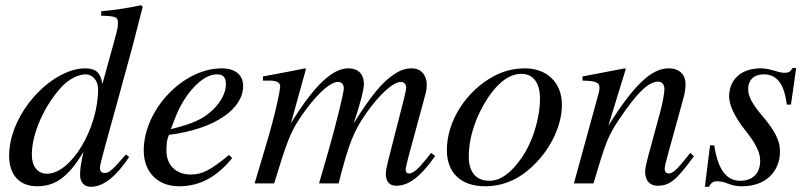

<svg xmlns="http://www.w3.org/2000/svg" viewBox="-20 -703 3095 736"><path d="M521 -683C468 -672 432 -666 368 -660V-643C423 -641 432 -638 432 -617C432 -603 433 -599 418 -546L373 -383H372C366 -422 349 -441 307 -441C177 -441 15 -268 15 -106C15 -30 57 11 122 11C190 11 241 -22 300 -121C289 -71 287 -55 287 -32C287 -5 302 13 328 13C378 13 426 -28 475 -101L463 -111C409 -49 398 -40 381 -40C368 -40 363 -48 363 -60C363 -76 397 -192 428 -306L488 -525C502 -577 511 -616 527 -677ZM356 -361C356 -209 252 -37 160 -37C125 -37 102 -64 102 -110C102 -193 152 -302 218 -372C246 -401 281 -418 309 -418C332 -418 356 -397 356 -361Z M858 -109C786 -50 755 -34 711 -34C655 -34 618 -70 618 -125C618 -140 618 -166 628 -186C807 -209 912 -287 912 -373C912 -415 883 -441 830 -441C680 -441 531 -281 531 -126C531 -43 585 11 666 11C749 11 813 -27 870 -97ZM652 -252C686 -341 754 -418 811 -418C839 -418 846 -403 846 -379C846 -348 827 -312 796 -282C759 -247 721 -229 635 -208Z M1648 -105 1633 -117 1612 -91C1582 -54 1564 -38 1547 -38C1539 -38 1535 -43 1535 -54C1535 -58 1539 -76 1545 -99L1613 -350C1614 -355 1616 -371 1616 -378C1616 -414 1595 -441 1558 -441C1538 -441 1519 -436 1495 -421C1446 -390 1405 -340 1335 -229C1362 -306 1375 -362 1375 -381C1375 -417 1355 -441 1315 -441C1254 -441 1184 -375 1095 -230L1153 -439L1150 -441C1095 -430 1070 -425 988 -410V-394H1013C1040 -394 1054 -387 1054 -372C1054 -360 1039 -277 999 -144L956 0H1031C1079 -158 1093 -194 1127 -246C1183 -331 1242 -389 1276 -389C1289 -389 1298 -380 1298 -364C1298 -351 1274 -245 1230 -93L1203 0H1278C1317 -154 1337 -203 1386 -272C1436 -342 1487 -389 1517 -389C1528 -389 1537 -380 1537 -368C1537 -363 1535 -350 1530 -330L1472 -103C1462 -64 1459 -47 1459 -37C1459 -7 1473 9 1499 9C1546 9 1590 -24 1643 -98Z M2134 -301C2134 -389 2074 -441 1993 -441C1952 -441 1912 -432 1873 -411C1768 -355 1693 -240 1693 -128C1693 -41 1746 11 1840 11C1906 11 1970 -14 2028 -72C2094 -137 2134 -225 2134 -301ZM2050 -326C2050 -250 2022 -156 1976 -93C1937 -39 1899 -10 1855 -10C1808 -10 1777 -41 1777 -101C1777 -180 1805 -259 1851 -329C1891 -389 1935 -420 1979 -420C2022 -420 2050 -387 2050 -326Z M2626 -117C2619 -108 2612 -99 2605 -91C2576 -54 2558 -38 2544 -38C2532 -38 2528 -47 2528 -56C2528 -64 2532 -81 2542 -117L2598 -320C2604 -341 2608 -362 2608 -380C2608 -416 2586 -441 2543 -441C2479 -441 2412 -381 2312 -221L2379 -439L2375 -441C2322 -430 2294 -426 2213 -410V-394C2264 -393 2278 -387 2278 -367C2278 -361 2277 -355 2276 -350L2180 0H2255C2302 -158 2310 -181 2355 -248C2418 -341 2463 -390 2503 -390C2518 -390 2527 -379 2527 -361C2527 -349 2521 -313 2513 -282L2469 -120C2455 -68 2453 -55 2453 -45C2453 -7 2475 9 2500 9C2547 9 2572 -11 2640 -104Z M3032 -442H3018C3010 -428 3003 -424 2988 -424C2980 -424 2971 -425 2952 -431C2927 -438 2913 -441 2896 -441C2822 -441 2775 -399 2775 -333C2775 -301 2795 -256 2838 -202C2877 -153 2894 -119 2894 -87C2894 -38 2865 -10 2818 -10C2766 -10 2732 -51 2718 -146H2702L2682 13H2698C2705 -3 2716 -8 2727 -8C2738 -8 2752 -7 2771 1C2794 10 2809 11 2826 11C2909 11 2970 -40 2970 -123C2970 -162 2952 -201 2902 -259C2863 -305 2848 -334 2848 -361C2848 -398 2872 -418 2907 -418C2956 -418 2986 -385 2996 -302H3012Z"/></svg>

Font: XITS
Style: Italic
Weight: 400
Italic angle: -16.33°
Designer: MicroPress Inc., with final additions and corrections provided by Coen Hoffman, Elsevier (retired)
Version: Version 1.107